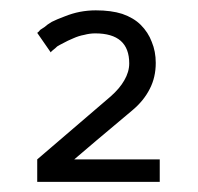

<svg xmlns="http://www.w3.org/2000/svg" viewBox="-20 -697 387 375"><path d="M52.7 -341.8Q112.3 -341.8 292 -341.8Q292 -352.5 292 -385.7Q250 -385.7 125 -385.7Q153.3 -410.2 238.3 -481.4Q260.7 -500 272.5 -523.4Q284.2 -545.9 284.2 -574.2Q284.2 -596.7 276.4 -615.2Q269.5 -633.8 254.9 -648.4Q241.2 -662.1 218.8 -669.9Q197.3 -676.8 167 -676.8Q151.4 -676.8 135.7 -673.8Q121.1 -670.9 106.4 -665Q90.8 -659.2 81.1 -654.3Q71.3 -648.4 67.4 -644.5Q62.5 -641.6 58.6 -638.7Q55.7 -634.8 52.7 -632.8Q61.5 -620.1 79.1 -594.7Q80.1 -596.7 84 -599.6Q87.9 -602.5 91.8 -606.4Q96.7 -609.4 104.5 -613.3Q111.3 -617.2 123 -622.1Q133.8 -627 144.5 -628.9Q155.3 -631.8 166 -631.8Q199.2 -631.8 215.8 -617.2Q232.4 -602.5 232.4 -573.2Q232.4 -556.6 222.7 -540Q213.9 -524.4 196.3 -508.8Q148.4 -467.8 52.7 -385.7Q52.7 -375 52.7 -341.8Z"/></svg>

Font: TextaAlt
Style: Regular
Weight: 400
Designer: Daniel Hernandez & Miguel Hernandez
Version: Version 1.005;com.myfonts.easy.latinotype.texta.alt-regular.